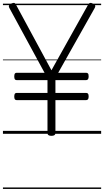

<svg xmlns="http://www.w3.org/2000/svg" viewBox="-20 -910 708 1306"><path d="M330 14Q303 14 303 -5V-229H93Q85 -229 81 -234.5Q77 -240 77 -253Q77 -267 81 -272.5Q85 -278 93 -278H303V-365H93Q85 -365 81 -370.5Q77 -376 77 -390Q77 -404 81 -409.5Q85 -415 93 -415H283L43 -857Q38 -867 41.5 -873.5Q45 -880 57 -886Q71 -892 77.5 -890Q84 -888 91 -874L330 -432L577 -874Q585 -888 592 -890Q599 -892 611 -886Q624 -880 627 -873.5Q630 -867 625 -857L376 -415H566Q574 -415 578.5 -410Q583 -405 583 -390Q583 -377 578.5 -371Q574 -365 566 -365H357V-278H566Q574 -278 578.5 -273Q583 -268 583 -254Q583 -240 578.5 -234.5Q574 -229 566 -229H357V-5Q357 14 330 14ZM0 365H668V375H0ZM0 -20H668V0H0ZM0 -505H668V-500H0ZM0 -885H668V-875H0Z"/></svg>

Font: Playwrite GB S Guides
Style: Regular
Weight: 400
Designer: Veronika Burian, José Scaglione
Foundry: TypeTogether
Version: Version 1.003